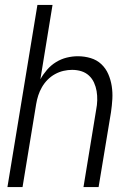

<svg xmlns="http://www.w3.org/2000/svg" viewBox="-20 -755 540 775"><path d="M10 0 131 -735H192L143 -435Q154 -455 170 -473.5Q186 -492 206.5 -504.5Q227 -517 249.5 -522.5Q272 -528 294 -528Q321 -528 346 -520.5Q371 -513 389 -496Q407 -479 417 -456Q427 -433 431 -407.5Q435 -382 433.5 -355.5Q432 -329 428 -302L378 0H317L368 -311Q372 -331 372.5 -350Q373 -369 370 -387Q367 -405 359.5 -421.5Q352 -438 339 -450Q326 -462 308.5 -467.5Q291 -473 271 -473Q254 -473 236.5 -469Q219 -465 202.5 -456Q186 -447 172.5 -433.5Q159 -420 149.5 -403.5Q140 -387 134.5 -370Q129 -353 126 -335L71 0Z"/></svg>

Font: Iosevka Light
Style: Italic
Weight: 300
Italic angle: -9°
Monospace: yes
Designer: Belleve Invis
Foundry: Belleve Invis
Version: Version 32.5.0; ttfautohint (v1.8.4)